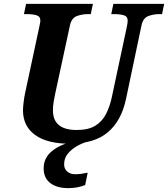

<svg xmlns="http://www.w3.org/2000/svg" viewBox="-20 -734 870 994"><path d="M341 10Q224 10 161.5 -35.5Q99 -81 99 -163Q99 -179 102.5 -207Q106 -235 110 -252L183 -593Q189 -620 189 -627Q189 -649 169 -655Q149 -661 117 -661H104L115 -714H461L450 -661H437Q404 -661 377 -650.5Q350 -640 342 -602L266 -250Q262 -233 258 -208.5Q254 -184 254 -163Q254 -61 377 -61Q438 -61 474 -83.5Q510 -106 530 -146Q550 -186 560 -236L637 -597Q639 -605 640 -614Q641 -623 641 -627Q641 -649 621 -655Q601 -661 569 -661H556L567 -714H830L819 -661H806Q774 -661 747 -650.5Q720 -640 712 -600L632 -220Q608 -108 538 -49Q468 10 341 10ZM334 240Q274 240 240 213.5Q206 187 206 138Q206 84 247.5 49.5Q289 15 354 0H431Q408 6 380 21.5Q352 37 332 60.5Q312 84 312 117Q312 140 328 154Q344 168 369 168Q383 168 399 166Q415 164 434 160L421 224Q381 240 334 240Z"/></svg>

Font: Noto Serif
Style: Bold Italic
Weight: 700
Italic angle: -12°
Designer: Monotype Design Team
Foundry: Monotype Imaging Inc.
Version: Version 2.013